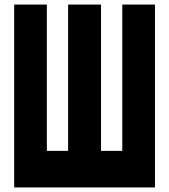

<svg xmlns="http://www.w3.org/2000/svg" viewBox="-20 -820 740 840"><path d="M42 -800H185V-160H278V-800H422V-160H515V-800H658V0H42Z"/></svg>

Font: Martian Mono
Style: Bold
Weight: 700
Designer: Roman Shamin
Foundry: Evil Martians
Version: Version 1.000